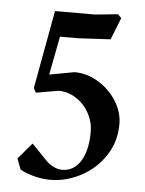

<svg xmlns="http://www.w3.org/2000/svg" viewBox="-49 -682 554 732"><g transform="rotate(5 228.0 -316.5)"><path d="M54.7 -19.5 39.1 -60.5 91.8 -122.1 145.5 -66.4Q159.2 -50.8 177.2 -41.5Q195.3 -32.2 211.9 -32.2Q256.8 -32.2 282.7 -73.2Q308.6 -114.3 308.6 -185.5Q308.6 -223.6 290 -257.3Q271.5 -291 240.2 -311Q209 -331.1 172.9 -331.1L86.9 -316.4L78.1 -334L132.8 -632.8H285.2L373 -641.6L386.7 -627.9L353.5 -543.9L228.5 -537.1H160.2L131.8 -389.6L227.5 -407.2Q274.4 -407.2 317.9 -381.3Q361.3 -355.5 388.2 -313Q415 -270.5 415 -224.6Q415 -156.2 378.9 -102.5Q342.8 -48.8 286.1 -19.5Q229.5 9.8 170.9 9.8Q138.7 9.8 106.4 1Q74.2 -7.8 54.7 -19.5Z"/></g></svg>

Font: Comprehension Dark
Style: Regular
Weight: 700
Designer: Alfredo Marco Pradil
Foundry: Alfredo Marco Pradil
Version: 1.0